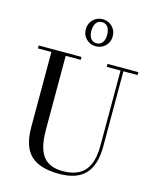

<svg xmlns="http://www.w3.org/2000/svg" viewBox="-146 -1121 1018 1236"><g transform="rotate(15 363.0 -503.0)"><path d="M692 -750V-730.5H597.5V-230Q597.5 -106.5 541.8 -46Q486 14.5 367.5 14.5Q238 14.5 177.8 -43Q117.5 -100.5 117.5 -230V-730.5H28V-750H313V-730.5H213V-240Q213 -190.5 220.2 -148.2Q227.5 -106 246.2 -74.8Q265 -43.5 299.2 -26Q333.5 -8.5 387.5 -8.5Q449.5 -8.5 492 -31.2Q534.5 -54 556.5 -102.8Q578.5 -151.5 578.5 -230V-730.5H486.5V-750ZM383 -840Q345 -840 319.2 -865.8Q293.5 -891.5 293.5 -929.5Q293.5 -968 319.2 -994Q345 -1020 383 -1020Q421.5 -1020 447.2 -994Q473 -968 473 -929.5Q473 -891.5 447.2 -865.8Q421.5 -840 383 -840ZM383 -860Q401.5 -860 413.2 -869.5Q425 -879 430.5 -894.8Q436 -910.5 436 -929.5Q436 -949 430.5 -965Q425 -981 413.2 -990.8Q401.5 -1000.5 383 -1000.5Q364.5 -1000.5 353 -990.8Q341.5 -981 336 -965Q330.5 -949 330.5 -929.5Q330.5 -910.5 336 -894.8Q341.5 -879 353 -869.5Q364.5 -860 383 -860Z"/></g></svg>

Font: Bodoni Moda
Style: Regular
Weight: 400
Designer: Owen Earl
Foundry: indestructible type
Version: Version 2.005